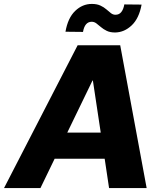

<svg xmlns="http://www.w3.org/2000/svg" viewBox="-61 -958 811 978"><path d="M145 0H-40.5L334.5 -727.5H551.3L686 0H494.6L472.2 -149.4H217.3ZM281.7 -282.7H452.1L412.1 -547.9H410.2ZM525.9 -792.5Q500 -792.5 482.9 -800.8Q465.8 -809.1 453.4 -819.8Q440.9 -830.6 429.9 -838.9Q418.9 -847.2 405.8 -847.2Q370.6 -846.7 361.8 -795.4L272.5 -796.4Q284.7 -866.7 321.8 -902.3Q358.9 -938 406.7 -938Q432.6 -938 450.4 -929.7Q468.3 -921.4 480.7 -910.4Q493.2 -899.4 503.9 -891.1Q514.6 -882.8 526.9 -882.8Q545.9 -882.8 556.9 -896.7Q567.9 -910.6 572.3 -935.5L660.2 -934.6Q647.5 -864.7 610.1 -829.1Q572.8 -793.5 525.9 -792.5Z"/></svg>

Font: Inter Display Extra Bold
Style: Italic
Weight: 800
Italic angle: -9.39999°
Designer: Rasmus Andersson
Foundry: rsms
Version: Version 4.000;git-4fc901f